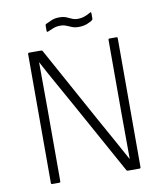

<svg xmlns="http://www.w3.org/2000/svg" viewBox="-88 -872 803 943"><g transform="rotate(-10 313.5 -400.0)"><path d="M96 0Q90 0 90 -6V-649Q90 -655 96 -655H155Q161 -655 163 -651L372 -271Q404 -214 433.5 -160.5Q463 -107 491 -56H492Q492 -110 491.5 -166.5Q491 -223 491 -276V-649Q491 -655 497 -655H531Q537 -655 537 -649V-6Q537 0 531 0H473Q468 0 466 -4L263 -371Q231 -429 199 -485.5Q167 -542 137 -599H136Q136 -540 136.5 -482Q137 -424 137 -365V-6Q137 0 130 0ZM358 -737Q339 -737 325.5 -742.5Q312 -748 299 -753.5Q286 -759 269 -759Q249 -759 233.5 -752.5Q218 -746 206 -741Q199 -738 199 -745V-771Q199 -777 202 -779Q213 -784 230.5 -792Q248 -800 271 -800Q292 -800 305.5 -794.5Q319 -789 331.5 -783Q344 -777 360 -777Q379 -777 395.5 -783Q412 -789 423 -796Q431 -801 431 -792V-766Q431 -760 426 -757Q417 -751 399.5 -744Q382 -737 358 -737Z"/></g></svg>

Font: Sofia Sans Semi Condensed Light
Style: Regular
Weight: 300
Designer: Botio Nikoltchev, Ani Petrova
Foundry: lettersoup
Version: Version 4.100; ttfautohint (v1.8.4.7-5d5b)